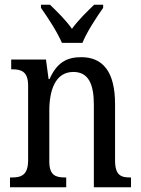

<svg xmlns="http://www.w3.org/2000/svg" viewBox="-20 -786 594 806"><path d="M240 -606H326C344 -651 386 -715 413 -753V-766H375C344 -736 308 -701 282 -665C257 -701 221 -736 190 -766H152V-753C179 -715 221 -651 240 -606ZM22 0H258V-41H253C215 -41 187 -49 187 -108V-321C187 -405 211 -484 288 -484C352 -484 374 -432 374 -346V0H530V-41H526C488 -41 463 -50 463 -113V-349C463 -486 411 -546 321 -546C261 -546 219 -524 188 -454H184L173 -536H27V-495H32C69 -495 98 -486 98 -427V-113C98 -50 68 -41 30 -41H22Z"/></svg>

Font: Noto Serif Myanmar Condensed
Style: Regular
Weight: 400
Width: 3
Designer: Ben Mitchell and the Monotype Design Team
Foundry: Monotype Imaging Inc.
Version: Version 2.106